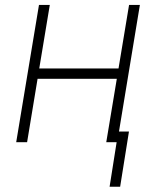

<svg xmlns="http://www.w3.org/2000/svg" viewBox="-20 -565 622 763"><path d="M44.4 0 134.9 -545.5H177.9L136 -293H451L492.9 -545.5H535.9L452.8 -42.3H492.5L457.4 177.2H415.5L443.5 0H402.3L444.2 -251.8H129.3L87.7 0Z"/></svg>

Font: Inter P Extra Light
Style: Italic
Weight: 200
Italic angle: 9.39999°
Designer: Rasmus Andersson
Foundry: rsms
Version: Version 3.018;git-588b23468